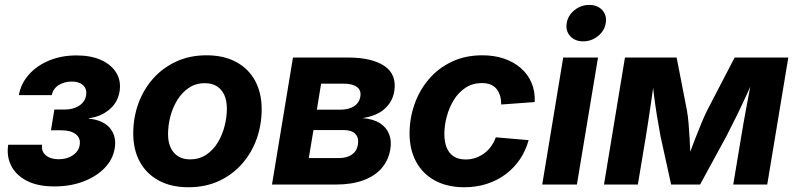

<svg xmlns="http://www.w3.org/2000/svg" viewBox="-20 -769 3317 800"><path d="M206.5 7.8Q137.2 7.8 91.8 -15.6Q46.4 -39.1 26.6 -78.4Q6.8 -117.7 14.2 -166H155.3Q151.4 -138.7 170.7 -122.1Q189.9 -105.5 224.1 -105.5Q247.6 -105.5 266.4 -113Q285.2 -120.6 297.4 -134Q309.6 -147.5 312 -164.6Q316.9 -192.9 296.1 -209.5Q275.4 -226.1 235.4 -226.1H192.4L206.5 -312.5H249.5Q285.2 -312.5 309.8 -328.6Q334.5 -344.7 338.9 -372.6Q342.8 -397.5 326.7 -413.3Q310.5 -429.2 279.3 -429.2Q247.6 -429.2 224.1 -414.1Q200.7 -398.9 195.8 -372.6H58.6Q66.9 -420.4 100.1 -458Q133.3 -495.6 184.6 -516.8Q235.8 -538.1 298.8 -538.1Q359.4 -538.1 402.1 -518.6Q444.8 -499 465.1 -464.8Q485.4 -430.7 478 -386.7Q470.2 -340.8 434.3 -311.5Q398.4 -282.2 350.1 -276.4L349.6 -274.9Q412.1 -268.1 439.2 -233.9Q466.3 -199.7 458 -151.4Q450.7 -105 416 -69.1Q381.3 -33.2 327.1 -12.7Q272.9 7.8 206.5 7.8Z M765.1 11.2Q693.4 11.2 641.8 -16.6Q590.3 -44.4 562.7 -94.7Q535.2 -145 535.2 -212.9Q535.2 -278.3 556.4 -337.2Q577.6 -396 617.9 -441.4Q658.2 -486.8 714.6 -512.7Q771 -538.6 840.3 -538.6Q912.6 -538.6 964.1 -510.7Q1015.6 -482.9 1043 -432.4Q1070.3 -381.8 1070.3 -314Q1070.3 -249.5 1049.6 -190.9Q1028.8 -132.3 988.8 -86.7Q948.7 -41 892.3 -14.9Q835.9 11.2 765.1 11.2ZM772 -105Q810.5 -105 839.6 -124.5Q868.7 -144 887.7 -175.8Q906.7 -207.5 916 -244.6Q925.3 -281.7 925.3 -316.4Q925.3 -349.6 914.6 -373.3Q903.8 -397 883.3 -409.7Q862.8 -422.4 833.5 -422.4Q795.4 -422.4 766.6 -402.8Q737.8 -383.3 718.5 -351.8Q699.2 -320.3 689.7 -283.2Q680.2 -246.1 680.2 -210.4Q680.2 -161.6 704.3 -133.3Q728.5 -105 772 -105Z M1113.3 0 1200.7 -529.3H1429.7Q1530.3 -529.3 1582.3 -493.7Q1634.3 -458 1622.6 -387.7Q1615.2 -344.2 1582 -314.9Q1548.8 -285.6 1490.2 -276.9Q1535.2 -273.4 1562.7 -255.9Q1590.3 -238.3 1601.3 -210.2Q1612.3 -182.1 1606.4 -147.5Q1599.1 -101.6 1570.3 -68.4Q1541.5 -35.2 1493.4 -17.6Q1445.3 0 1377.9 0ZM1266.6 -110.4H1393.1Q1425.3 -110.4 1446 -124.8Q1466.8 -139.2 1471.2 -166Q1476.1 -194.8 1460.7 -210.9Q1445.3 -227.1 1412.1 -227.1H1286.1ZM1300.3 -312H1398.4Q1433.1 -312 1455.3 -326.4Q1477.5 -340.8 1481.4 -367.2Q1485.8 -392.6 1467.3 -406.5Q1448.7 -420.4 1412.1 -420.4H1317.9Z M1914.6 11.2Q1843.8 11.2 1792.5 -16.6Q1741.2 -44.4 1713.9 -95Q1686.5 -145.5 1686.5 -212.9Q1686.5 -275.4 1706.8 -333.7Q1727.1 -392.1 1766.4 -438.5Q1805.7 -484.9 1862.1 -511.7Q1918.5 -538.6 1989.7 -538.6Q2039.6 -538.6 2080.3 -524.7Q2121.1 -510.7 2150.4 -485.1Q2179.7 -459.5 2194.8 -423.8Q2210 -388.2 2208 -343.8L2068.4 -333.5Q2068.4 -353 2063.7 -369.4Q2059.1 -385.7 2049.6 -397.7Q2040 -409.7 2024.9 -416.3Q2009.8 -422.9 1988.3 -422.9Q1949.2 -422.9 1919.9 -403.6Q1890.6 -384.3 1871.1 -352.8Q1851.6 -321.3 1841.6 -283.7Q1831.5 -246.1 1831.5 -210Q1831.5 -177.7 1841.1 -154.1Q1850.6 -130.4 1870.4 -117.4Q1890.1 -104.5 1919.9 -104.5Q1942.4 -104.5 1961.9 -111.3Q1981.4 -118.2 1998 -130.4Q2014.6 -142.6 2026.6 -159.7Q2038.6 -176.8 2045.9 -196.8L2182.6 -185.1Q2170.4 -140.6 2145.8 -104.5Q2121.1 -68.4 2086.2 -42.5Q2051.3 -16.6 2007.8 -2.7Q1964.4 11.2 1914.6 11.2Z M2239.3 0 2326.7 -529.3H2471.7L2383.8 0ZM2409.7 -596.7Q2375.5 -596.7 2355.7 -618.7Q2335.9 -640.6 2341.3 -672.9Q2346.7 -705.1 2373.8 -726.8Q2400.9 -748.5 2435.1 -748.5Q2469.7 -748.5 2489.5 -726.8Q2509.3 -705.1 2503.9 -672.9Q2499 -640.6 2471.7 -618.7Q2444.3 -596.7 2409.7 -596.7Z M2496.6 0 2584 -529.3H2799.3L2842.3 -308.6Q2846.7 -283.2 2849.1 -253.9Q2851.6 -224.6 2853.3 -194.1Q2855 -163.6 2856.2 -135Q2857.4 -106.4 2858.4 -83H2835.4Q2844.7 -106.9 2855.5 -135.5Q2866.2 -164.1 2877.9 -194.3Q2889.6 -224.6 2901.9 -254.2Q2914.1 -283.7 2926.3 -308.6L3041 -529.3H3264.6L3176.8 0H3035.2L3068.8 -202.1Q3073.7 -232.4 3079.6 -265.4Q3085.4 -298.3 3092 -332.8Q3098.6 -367.2 3104.7 -401.1Q3110.8 -435.1 3116.7 -466.8H3131.8Q3112.8 -421.9 3092 -376.5Q3071.3 -331.1 3049.8 -287.1Q3028.3 -243.2 3007.3 -202.6L2897 0H2776.4L2731.9 -202.6Q2724.1 -244.1 2717 -288.1Q2710 -332 2704.3 -377.2Q2698.7 -422.4 2694.3 -466.8H2710.9Q2706.1 -434.6 2701.2 -400.6Q2696.3 -366.7 2691.4 -332.8Q2686.5 -298.8 2681.4 -265.9Q2676.3 -232.9 2671.4 -202.1L2637.7 0Z"/></svg>

Font: Inter 24pt
Style: Bold Italic
Weight: 700
Italic angle: -9.3988°
Version: Version 4.001;git-66647c0bb